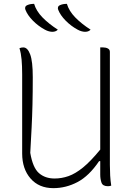

<svg xmlns="http://www.w3.org/2000/svg" viewBox="-20 -956 690 996"><path d="M157 -936Q168 -899 200 -866Q232 -833 280 -802Q273 -795 265.5 -793Q258 -791 251 -791Q244 -791 234 -793.5Q224 -796 213 -802Q178 -821 150.5 -849Q123 -877 112 -905Q109 -912 111 -919Q113 -926 123 -930Q137 -936 157 -936ZM327 -936Q338 -899 370 -866Q402 -833 450 -802Q443 -795 435.5 -793Q428 -791 421 -791Q414 -791 404 -793.5Q394 -796 383 -802Q348 -821 320.5 -849Q293 -877 282 -905Q279 -912 281 -919Q283 -926 293 -930Q307 -936 327 -936ZM257 20Q182 20 138.5 -30Q95 -80 95 -160V-570Q95 -614 92 -647Q89 -680 81 -706Q90 -710 101 -710Q123 -710 136.5 -674Q150 -638 150 -556Q150 -477 148.5 -414.5Q147 -352 144 -293Q141 -234 137 -163Q150 -86 182 -58Q214 -30 263 -30Q300 -30 335.5 -42.5Q371 -55 410.5 -87Q450 -119 500 -180V-710H515Q529 -710 539.5 -704.5Q550 -699 550 -687V-100Q550 -72 551.5 -45.5Q553 -19 557 7Q548 10 540 10Q513 10 506.5 -8.5Q500 -27 500 -50V-120H494Q442 -43 382 -11.5Q322 20 257 20Z"/></svg>

Font: Recursive Sn Csl St Lt
Style: Regular
Weight: 300
Version: Version 1.079;hotconv 1.0.112;makeotfexe 2.5.65598; ttfautoh